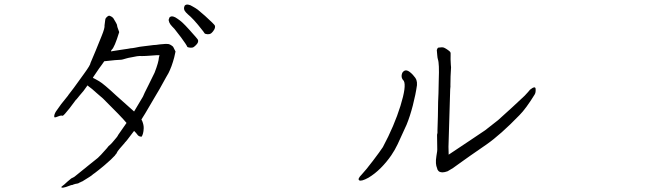

<svg xmlns="http://www.w3.org/2000/svg" viewBox="-20 -823 3040 869"><path d="M876 -710.9Q856.4 -734.4 842.8 -747.1Q829.1 -758.8 821.8 -766.6Q814.5 -774.4 813.5 -780.3Q811.5 -787.1 814.5 -793.9Q815.4 -798.8 820.3 -800.8Q825.2 -803.7 833 -801.8Q840.8 -800.8 851.6 -793.9Q864.3 -787.1 875 -779.3Q888.7 -767.6 908.2 -751Q951.2 -711.9 952.6 -707Q954.1 -702.1 952.6 -696.3Q951.2 -690.4 945.3 -682.6Q939.5 -674.8 934.6 -671.4Q929.7 -668 919.9 -668Q909.2 -668.9 906.2 -671.9Q906.2 -673.8 876 -710.9ZM799.8 -653.3Q773.4 -687.5 769.5 -692.4Q756.8 -705.1 751 -712.9Q745.1 -721.7 744.1 -728.5Q742.2 -734.4 746.1 -741.2Q747.1 -746.1 752.9 -748Q757.8 -750 764.6 -748Q772.5 -746.1 783.2 -738.3Q794.9 -730.5 804.7 -721.7Q818.4 -709 835 -690.4Q874 -647.5 876 -642.6Q877.9 -637.7 876 -631.8Q874 -626 867.2 -619.1Q860.4 -612.3 855.5 -609.4Q850.6 -606.4 839.4 -607.4Q828.1 -608.4 827.1 -612.3Q824.2 -620.1 799.8 -653.3ZM580.1 -221.7Q549.8 -180.7 544.9 -177.7V-176.8Q514.6 -142.6 512.7 -138.7Q510.7 -133.8 507.8 -129.9V-128.9Q502.9 -124 500 -119.1Q486.3 -103.5 453.1 -75.2Q438.5 -62.5 426.8 -53.7Q415 -44.9 409.2 -40Q404.3 -36.1 402.3 -35.2Q393.6 -27.3 383.8 -21.5L352.5 -2Q348.6 -1 341.8 2.9H340.8Q335.9 6.8 330.1 7.8Q321.3 8.8 313.5 11.7Q305.7 15.6 303.7 14.6H302.7Q301.8 14.6 278.3 23.4Q262.7 28.3 258.8 25.4Q257.8 24.4 256.8 23.4L260.7 20.5Q263.7 17.6 263.7 17.6Q266.6 16.6 285.2 -1Q300.8 -13.7 302.7 -15.6Q313.5 -20.5 317.4 -23.4L383.8 -77.1Q418.9 -105.5 422.9 -108.4Q429.7 -114.3 437.5 -123Q462.9 -151.4 463.9 -152.3Q469.7 -160.2 471.7 -162.1Q477.5 -166 487.3 -176.8Q513.7 -207 513.7 -210Q513.7 -210.9 514.6 -211.9Q537.1 -244.1 552.7 -266.6Q530.3 -293.9 446.3 -377Q443.4 -379.9 418 -401.4Q393.6 -423.8 381.8 -431.6Q378.9 -434.6 376 -436.5Q360.4 -415 358.4 -412.1Q352.5 -405.3 339.4 -389.6Q326.2 -374 325.2 -372.1H324.2Q320.3 -367.2 294.9 -333Q269.5 -300.8 263.7 -298.8Q257.8 -301.8 245.1 -296.9Q231.4 -291 227.5 -292Q224.6 -292 225.6 -299.8Q227.5 -311.5 237.3 -324.2Q253.9 -346.7 256.8 -351.6Q286.1 -388.7 288.1 -390.6Q288.1 -390.6 289.1 -392.6L314.5 -425.8L360.4 -489.3Q389.6 -529.3 389.6 -538.1L413.1 -593.8Q434.6 -646.5 440.4 -661.1Q455.1 -697.3 453.1 -708Q453.1 -711.9 456.1 -731.4Q457 -738.3 458 -739.3Q460.9 -744.1 465.8 -748Q472.7 -752.9 474.6 -752Q487.3 -748 493.2 -740.2Q509.8 -712.9 509.8 -710Q508.8 -705.1 519.5 -677.7Q498 -607.4 485.4 -597.7Q483.4 -595.7 483.4 -593.8L482.4 -590.8H485.4L490.2 -591.8L528.3 -597.7Q569.3 -603.5 571.3 -604.5Q578.1 -604.5 592.8 -607.4Q616.2 -612.3 620.1 -612.3Q671.9 -619.1 674.8 -619.1Q684.6 -619.1 703.1 -622.1Q730.5 -625 740.2 -624Q750 -623 762.7 -612.3Q763.7 -611.3 764.6 -609.4L774.4 -589.8Q771.5 -575.2 768.6 -563.5Q765.6 -551.8 762.7 -543Q756.8 -523.4 749 -505.9Q745.1 -495.1 731.4 -472.7Q712.9 -440.4 711.9 -437.5Q710 -432.6 676.8 -377Q638.7 -312.5 637.7 -310.5Q630.9 -299.8 620.1 -282.2Q622.1 -278.3 624 -274.4Q630.9 -256.8 630.4 -242.7Q629.9 -228.5 627.4 -219.7Q625 -210.9 622.1 -206.1Q621.1 -203.1 614.3 -205.1Q606.4 -207 601.6 -213.9Q597.7 -219.7 586.9 -230.5Q583 -225.6 580.1 -221.7ZM586.9 -318.4 627 -385.7Q630.9 -396.5 651.4 -436.5Q678.7 -491.2 679.7 -494.1Q698.2 -542 699.2 -562.5Q699.2 -564.5 701.2 -570.3L702.1 -573.2H698.2Q696.3 -573.2 689.5 -573.2Q685.5 -573.2 663.1 -571.3Q637.7 -569.3 623 -569.3Q611.3 -570.3 599.6 -568.4Q585.9 -565.4 574.2 -563.5Q561.5 -561.5 551.8 -558.6Q532.2 -552.7 529.3 -552.7Q519.5 -551.8 500 -550.8L453.1 -545.9H452.1L451.2 -544.9Q451.2 -543.9 442.4 -532.2Q433.6 -521.5 402.3 -474.6Q401.4 -472.7 400.4 -470.7Q409.2 -466.8 429.2 -455.1Q449.2 -443.4 505.9 -390.6Q559.6 -342.8 586.9 -318.4Z M1801.8 -495.1Q1810.5 -506.8 1821.8 -503.9Q1833 -501 1848.6 -484.4Q1861.3 -470.7 1864.7 -460.9Q1868.2 -451.2 1867.2 -437.5Q1861.3 -395.5 1848.6 -346.2Q1835.9 -296.9 1820.3 -258.8Q1792 -196.3 1779.8 -170.4Q1767.6 -144.5 1751 -120.1Q1729.5 -88.9 1703.1 -62.5Q1676.8 -36.1 1647.5 -18.6Q1615.2 -1 1606 -6.8Q1596.7 -12.7 1617.2 -33.2Q1634.8 -51.8 1667.5 -94.7Q1700.2 -137.7 1712.9 -157.2Q1764.6 -253.9 1792.5 -343.8Q1820.3 -433.6 1807.6 -457Q1798.8 -465.8 1797.9 -475.6Q1796.9 -485.4 1801.8 -495.1ZM1958 -62.5Q1954.1 -71.3 1953.1 -84Q1952.1 -97.7 1955.1 -116.2Q1960 -141.6 1959 -152.3Q1958 -185.5 1958 -221.7L1960 -212.9V-233.4Q1960.9 -247.1 1961.9 -295.9Q1962.9 -333 1962.9 -361.3Q1964.8 -390.6 1965.8 -460Q1968.8 -536.1 1961.9 -554.7Q1960 -560.5 1959 -573.2Q1957 -594.7 1957 -596.7Q1960 -606.4 1963.9 -607.4Q1981.4 -610.4 1989.3 -607.4Q1998 -603.5 2005.9 -597.7Q2014.6 -591.8 2017.6 -587.9Q2020.5 -584 2019.5 -572.3Q2018.6 -559.6 2020.5 -529.3Q2021.5 -520.5 2021.5 -518.6Q2018.6 -476.6 2018.6 -438.5V-437.5Q2019.5 -435.5 2017.6 -418.9L2009.8 -158.2Q2009.8 -150.4 2010.7 -123L2098.6 -181.6L2175.8 -233.4Q2205.1 -256.8 2234.4 -279.3L2296.9 -335.9L2354.5 -389.6Q2373 -409.2 2378.9 -417Q2390.6 -426.8 2398.4 -427.7Q2404.3 -427.7 2404.3 -418.9Q2405.3 -403.3 2399.4 -394.5Q2360.4 -331.1 2331.1 -301.8Q2246.1 -213.9 2181.6 -168.9Q2090.8 -106.4 2068.4 -89.8Q2038.1 -68.4 2030.3 -62.5Q2011.7 -50.8 2005.9 -47.9Q1992.2 -43 1983.4 -43Q1970.7 -43 1964.8 -48.8Q1959 -54.7 1958 -62.5Z"/></svg>

Font: ToneOZ-Zhuyin-Tsuipita-TC
Style: Regular
Weight: 400
Designer: ÂÆ£ÂøóÂáåJeffrey Xuan(jeffreyx@gmail.com, ToneOZ.com) ÈòøÂù§(cjkFonts)
Foundry: ToneOZ
Version: Version 0.240710